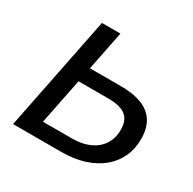

<svg xmlns="http://www.w3.org/2000/svg" viewBox="-154 -859 1024 1018"><g transform="rotate(30 357.5 -350.0)"><path d="M445 -460Q677 -460 677 -271Q677 -209.5 653.5 -159.5Q630 -109.5 586.5 -74Q543 -38.5 481.5 -19.2Q420 0 344 0H49L189 -700H302L254 -460ZM357 -90Q403.5 -90 441 -101.8Q478.5 -113.5 504.8 -135.5Q531 -157.5 545 -188.8Q559 -220 559 -259Q559 -317 525.2 -343.5Q491.5 -370 418 -370H236L180 -90Z"/></g></svg>

Font: Argentum Sans
Style: Italic
Weight: 400
Italic angle: -11.3099°
Designer: Julieta Ulanovsky, Owen Earl, Rasmus Andersson, Cristiano Sobral
Foundry: The Argentum Sans Project Authors
Version: Version 3.131; ttfautohint (v1.8.4.7-5d5b-dirty)